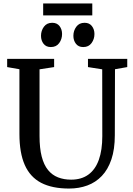

<svg xmlns="http://www.w3.org/2000/svg" viewBox="-20 -1084 770 1112"><path d="M380 8Q282 8 218.2 -25.2Q154.5 -58.5 123.5 -128.5Q92.5 -198.5 92.5 -308V-683L21.5 -695.5V-743H293.5V-695.5L209 -682.5V-296Q209 -226 221.5 -177.5Q234 -129 258 -99.5Q282 -70 316 -56.8Q350 -43.5 392 -43.5Q452 -43.5 492.2 -73Q532.5 -102.5 552.5 -158.8Q572.5 -215 572.5 -295.5L572 -682.5L489.5 -695.5V-743H717V-695.5L646 -683L645 -301Q645 -219.5 625.2 -161Q605.5 -102.5 569.8 -65Q534 -27.5 485.8 -9.8Q437.5 8 380 8ZM274 -811.5Q247 -811.5 232.2 -830.5Q217.5 -849.5 217.5 -876.5Q217.5 -906 234.2 -929Q251 -952 282 -952H283Q310 -952 324.8 -933Q339.5 -914 339.5 -887Q339.5 -857.5 322.8 -834.5Q306 -811.5 275 -811.5ZM461.5 -811.5Q434.5 -811.5 419.8 -830.5Q405 -849.5 405 -876.5Q405 -906 421.8 -929Q438.5 -952 469.5 -952H470.5Q497.5 -952 512.2 -933Q527 -914 527 -887Q527 -857.5 510.2 -834.5Q493.5 -811.5 462.5 -811.5ZM514.5 -1064V-995H230V-1064Z"/></svg>

Font: Merriweather 36pt Medium
Style: Regular
Weight: 500
Version: Version 2.100